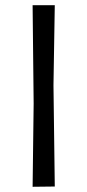

<svg xmlns="http://www.w3.org/2000/svg" viewBox="-20 -715 335 736"><path d="M185 -388 190 0 105 1 109 -318 105 -695H190Z"/></svg>

Font: Ruda
Style: Regular
Weight: 400
Designer: Mariela Monsalve, Angelina Sanchez
Foundry: Mariela Monsalve, Angelina Sanchez
Version: Version 1.002